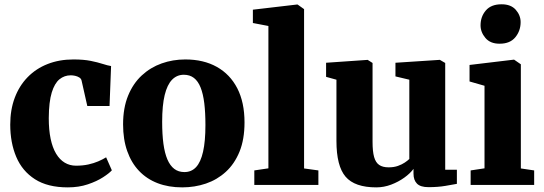

<svg xmlns="http://www.w3.org/2000/svg" viewBox="-20 -840 2470 872"><path d="M288 11Q196.5 11 138.8 -26Q81 -63 53.8 -127.5Q26.5 -192 26.5 -274Q26.5 -341.5 47 -396Q67.5 -450.5 105.5 -489.5Q143.5 -528.5 196.2 -549.2Q249 -570 313.5 -570Q360 -570 392 -563.5Q424 -557 446.2 -549.8Q468.5 -542.5 484.5 -540L477.5 -358.5H376.5L350.5 -474Q348.5 -483 340 -488.2Q331.5 -493.5 320.8 -495.8Q310 -498 301.5 -498Q272.5 -498 250.2 -480Q228 -462 215 -419.8Q202 -377.5 201.5 -303.5Q201.5 -250 210 -209.5Q218.5 -169 234.8 -142Q251 -115 274 -101.2Q297 -87.5 325 -87.5Q356 -87.5 381 -93Q406 -98.5 426.2 -107.2Q446.5 -116 462 -125.5L488 -66.5Q476 -53 447.8 -34.8Q419.5 -16.5 378.8 -2.8Q338 11 288 11Z M539 -275Q539 -350 561.8 -405.5Q584.5 -461 624 -497.5Q663.5 -534 714.2 -552Q765 -570 821.5 -570Q904.5 -570 964.8 -536.2Q1025 -502.5 1057.8 -438.8Q1090.5 -375 1090.5 -284Q1090.5 -207 1067.8 -151.2Q1045 -95.5 1005.5 -59.5Q966 -23.5 915 -6.2Q864 11 807.5 11Q745.5 11 696 -8Q646.5 -27 611.5 -63.8Q576.5 -100.5 557.8 -153.8Q539 -207 539 -275ZM817.5 -58.5Q849.5 -58.5 870.5 -81Q891.5 -103.5 902.2 -150.8Q913 -198 913 -272Q913 -328.5 907.8 -371.2Q902.5 -414 891 -442.8Q879.5 -471.5 860.8 -486Q842 -500.5 815 -500.5Q783.5 -500.5 761.5 -478Q739.5 -455.5 728 -408.5Q716.5 -361.5 716.5 -287Q716.5 -230 722.2 -187.2Q728 -144.5 740.2 -116Q752.5 -87.5 771.5 -73Q790.5 -58.5 817.5 -58.5Z M1199 -75.5V-722L1128.5 -735.5V-796L1329 -819.5H1331.5L1361 -798.5V-75L1426 -66V0H1135V-66Z M1926 10Q1889.5 10 1873.8 -6Q1858 -22 1858 -51V-73Q1843 -52.5 1816.2 -33.2Q1789.5 -14 1756.5 -1.5Q1723.5 11 1689 11Q1591 11 1549.5 -37.5Q1508 -86 1508 -200V-478L1461 -491V-555L1649 -568H1650L1672 -554V-196Q1672 -152.5 1679 -127.2Q1686 -102 1702 -91Q1718 -80 1745 -80Q1769 -80 1787.2 -86.5Q1805.5 -93 1818.5 -101.8Q1831.5 -110.5 1839 -118V-478L1776 -493V-555L1975 -568H1978L2002 -554V-69H2055V-5Q2036.5 -1.5 2002.8 4.2Q1969 10 1926 10Z M2117.5 0V-66L2180.5 -75.5V-450.5L2112.5 -470V-545L2313 -569H2315L2345.5 -548V-75L2406 -66V0ZM2248.5 -641.5Q2206.5 -641.5 2184.5 -667.8Q2162.5 -694 2162.5 -725Q2162.5 -764.5 2186.5 -792.5Q2210.5 -820.5 2257.5 -820.5H2258.5Q2300.5 -820.5 2322.5 -795.5Q2344.5 -770.5 2344.5 -739.5Q2344.5 -700 2320.5 -670.8Q2296.5 -641.5 2249.5 -641.5Z"/></svg>

Font: Merriweather Light 18pt Black
Style: Regular
Weight: 900
Version: Version 2.100